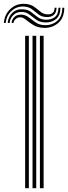

<svg xmlns="http://www.w3.org/2000/svg" viewBox="-74 -988 357 1008"><path d="M135.5 0V-800H155V0ZM58 0V-800H77.5V0ZM96.8 0V-800H116.2V0ZM-53.8 -867.5Q-50.5 -912.2 -19 -941.2Q12.5 -970.2 56.2 -967.8Q85.5 -966.2 104 -953.2Q122.5 -940.2 137.9 -927.1Q153.2 -914 172.8 -912.8Q189.8 -911.2 200.9 -918.9Q212 -926.5 212.8 -947.5H223Q222.2 -920.5 207.1 -908.8Q192 -897 168.8 -898.5Q143.8 -899.8 127.4 -912.9Q111 -926 94.5 -939Q78 -952 52.8 -953.5Q14.2 -956 -13.2 -930.9Q-40.8 -905.8 -43.8 -867.5ZM-33.5 -867.5Q-31.2 -899 -9.2 -920.4Q12.8 -941.8 46.5 -939.2Q72 -938 89.2 -924.9Q106.5 -911.8 123.2 -898.6Q140 -885.5 163.8 -884.5Q194.2 -882.8 213.5 -897.9Q232.8 -913 233 -947.5H243.2Q243 -906.2 219.5 -887.4Q196 -868.5 161.8 -870.2Q134.8 -871.5 116.4 -884.5Q98 -897.5 81.8 -910.6Q65.5 -923.8 44.2 -925.2Q14.5 -927 -3.5 -909.5Q-21.5 -892 -23.5 -867.5ZM-13.2 -867.5Q-12 -885.2 1.8 -899Q15.5 -912.8 40.5 -911Q60.5 -909.8 77.2 -896.6Q94 -883.5 112.9 -870.4Q131.8 -857.2 158.2 -856Q196.5 -854 224.8 -876.9Q253 -899.8 253.2 -947.5H263.5Q263 -892.8 230.2 -866.1Q197.5 -839.5 155.5 -841.8Q124 -843 102 -856.1Q80 -869.2 64.5 -882.4Q49 -895.5 36.5 -896.8Q19.5 -898.5 8.5 -888.4Q-2.5 -878.2 -3.2 -867.5Z"/></svg>

Font: Big Shoulders Inline Text SemiBold
Style: Regular
Weight: 600
Designer: Patric King
Foundry: XO Type Co
Version: Version 1.000